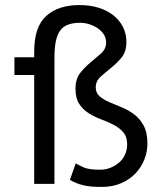

<svg xmlns="http://www.w3.org/2000/svg" viewBox="-20 -726 640 758"><path d="M399 -559Q399 -576 389.5 -590.5Q380 -605 365 -615Q350 -625 332 -630.5Q314 -636 297 -636Q269 -636 249.5 -629Q230 -622 218 -606Q206 -590 200.5 -563.5Q195 -537 195 -498V0H115V-430H37V-500H115V-523Q115 -620 162.5 -663Q210 -706 294 -706Q335 -706 369 -695.5Q403 -685 427.5 -665.5Q452 -646 465.5 -619.5Q479 -593 479 -560Q479 -522 460 -499Q441 -476 418.5 -458Q396 -440 377 -423Q358 -406 358 -381Q358 -359 373 -346Q388 -333 411 -323Q434 -313 460 -302.5Q486 -292 509 -275Q532 -258 547 -230.5Q562 -203 562 -159Q562 -127 550 -96.5Q538 -66 515.5 -42Q493 -18 459 -3Q425 12 382 12Q359 12 341.5 10.5Q324 9 309.5 5.5Q295 2 282 -3Q269 -8 256 -16L279 -81Q291 -75 300 -70Q309 -65 319.5 -62Q330 -59 343 -57.5Q356 -56 375 -56Q396 -56 415.5 -63.5Q435 -71 450 -84Q465 -97 473.5 -115.5Q482 -134 482 -156Q482 -186 467 -203.5Q452 -221 429 -233Q406 -245 380 -254.5Q354 -264 331 -278.5Q308 -293 293 -315.5Q278 -338 278 -376Q278 -415 297 -438.5Q316 -462 338.5 -480.5Q361 -499 380 -516Q399 -533 399 -559Z"/></svg>

Font: PT Mono
Style: Regular
Weight: 400
Monospace: yes
Designer: A.Korolkova, I.Chaeva
Foundry: ParaType Ltd
Version: Version 1.001W OFL